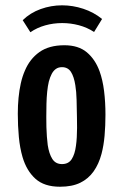

<svg xmlns="http://www.w3.org/2000/svg" viewBox="-20 -699 468 729"><path d="M207.8 10Q148 10 114.4 -20.4Q80.8 -50.8 65.6 -102.6Q55.6 -136.8 51.6 -178.6Q47.6 -220.4 47.6 -267Q47.6 -298.8 50.4 -327.7Q53.2 -356.6 59 -382.6Q64.8 -408.6 74.4 -430.6Q93.2 -475.4 129.7 -501.3Q166.2 -527.2 224.4 -527.2Q277.8 -527.2 309.7 -500.4Q341.6 -473.6 358 -428.6Q370 -395.4 375.2 -353.2Q380.4 -311 380.4 -263.6Q380.4 -221.8 377.1 -184.1Q373.8 -146.4 365.4 -114.6Q355.2 -76.2 335.4 -48.2Q315.6 -20.2 284.7 -5.1Q253.8 10 207.8 10ZM215.4 -76Q240.4 -76 252.4 -95Q264.4 -114 268.4 -145.6Q270.6 -160.8 271.5 -177.6Q272.4 -194.4 272.6 -213.3Q272.8 -232.2 272.2 -252.4Q271.6 -288.4 270.8 -319.9Q270 -351.4 266 -375.4Q261 -408 249.4 -426Q237.8 -444 215.4 -444Q201.8 -444 192.3 -437.3Q182.8 -430.6 176.4 -418.5Q170 -406.4 165.4 -389.2Q161.4 -372.4 159.2 -350.9Q157 -329.4 156.4 -305.1Q155.8 -280.8 155.8 -255.2Q155.8 -235.6 156.2 -216.5Q156.6 -197.4 158 -180.5Q159.4 -163.6 161.2 -148.4Q166.2 -115.2 178.6 -95.6Q191 -76 215.4 -76ZM95.4 -576.6 66.2 -622.4Q95.2 -650.6 134.6 -664.7Q174 -678.8 215.8 -678.8Q256.4 -678.8 296.2 -665.7Q336 -652.6 367.6 -627L337.2 -577.6Q310.4 -595 279.3 -603.2Q248.2 -611.4 216.2 -611.4Q182.8 -611.4 151.7 -602.7Q120.6 -594 95.4 -576.6Z"/></svg>

Font: Truculenta
Style: Regular
Weight: 400
Designer: Ivan Castro, Eva Sanz & Omnibus-Type Team
Foundry: Omnibus-Type
Version: Version 1.002